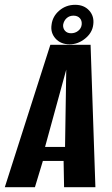

<svg xmlns="http://www.w3.org/2000/svg" viewBox="-51 -777 465 797"><path d="M-31 0 158 -591H325L345 0H215L213 -109H127L94 0ZM136 -167H219L224 -488ZM238 -593Q201 -593 179.5 -617Q158 -641 163 -674Q167 -709 195 -733Q223 -757 261 -757Q298 -757 319.5 -733Q341 -709 336 -674Q332 -641 302.5 -617Q273 -593 238 -593ZM244 -639Q261 -639 273.5 -649Q286 -659 288 -674Q290 -691 280.5 -701.5Q271 -712 254 -712Q237 -712 225.5 -701.5Q214 -691 211 -674Q210 -659 219 -649Q228 -639 244 -639Z"/></svg>

Font: Alumni Sans Thin
Style: Bold Italic
Weight: 700
Italic angle: -8°
Version: Version 1.016